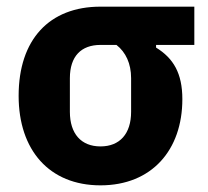

<svg xmlns="http://www.w3.org/2000/svg" viewBox="-20 -545 626 577"><path d="M449 -410H564V-525H282C128 -525 36 -426 36 -257C36 -94 128 12 282 12C436 12 528 -94 528 -247C528 -325 501 -370 449 -402ZM282 -410H330C358 -388 374 -354 374 -310V-209C374 -143 340 -105 282 -105C224 -105 190 -143 190 -209V-310C190 -376 224 -410 282 -410Z"/></svg>

Font: Braiins Sans
Style: Bold
Weight: 700
Designer: Mike Abbink, Paul van der Laan, Pieter van Rosmalen, Jiri Chlebus, Lubos Buracinsky
Foundry: Bold Monday, Sudetype
Version: Version 1.000;hotconv 1.0.109;makeotfexe 2.5.65596